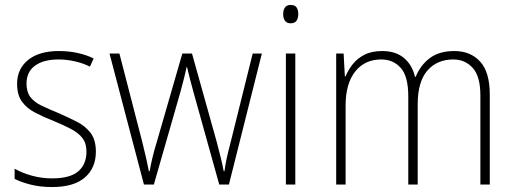

<svg xmlns="http://www.w3.org/2000/svg" viewBox="-20 -745 2074 775"><path d="M367 -133Q367 -67 322.5 -28.5Q278 10 190 10Q142 10 103 0Q64 -10 39 -23V-64Q71 -46 110 -35.5Q149 -25 190 -25Q263 -25 296 -53.5Q329 -82 329 -133Q329 -167 312.5 -188Q296 -209 266.5 -224.5Q237 -240 198 -256Q155 -273 121.5 -290.5Q88 -308 68.5 -335Q49 -362 49 -407Q49 -467 93.5 -503Q138 -539 217 -539Q258 -539 294 -531Q330 -523 358 -509L343 -476Q318 -489 284 -497Q250 -505 216 -505Q156 -505 121.5 -480Q87 -455 87 -407Q87 -374 102.5 -353.5Q118 -333 147 -319Q176 -305 215 -289Q256 -271 290.5 -253.5Q325 -236 346 -208Q367 -180 367 -133Z M761 -373Q746 -427 735 -474H733Q728 -449 721.5 -424Q715 -399 708 -373L601 0H561L422 -529H462L553 -177Q563 -137 569.5 -108.5Q576 -80 581 -54H584Q588 -77 595 -107Q602 -137 614 -176L716 -529H755L854 -175Q863 -141 870.5 -111Q878 -81 883 -54H886Q890 -83 895.5 -108Q901 -133 911 -171L1000 -529H1037L904 0H865Z M1153 -725Q1171 -725 1177.5 -714.5Q1184 -704 1184 -688Q1184 -672 1177 -661.5Q1170 -651 1153 -651Q1137 -651 1130 -661.5Q1123 -672 1123 -688Q1123 -704 1130 -714.5Q1137 -725 1153 -725ZM1172 -529V0H1134V-529Z M1814 -539Q1879 -539 1918 -496.5Q1957 -454 1957 -363V0H1919V-360Q1919 -437 1888 -471Q1857 -505 1810 -505Q1744 -505 1705 -460Q1666 -415 1666 -324V0H1628V-356Q1628 -437 1597.5 -471Q1567 -505 1519 -505Q1452 -505 1413.5 -456Q1375 -407 1375 -319V0H1337V-529H1367L1372 -437H1375Q1385 -462 1403.5 -485.5Q1422 -509 1451 -524Q1480 -539 1523 -539Q1577 -539 1610.5 -511Q1644 -483 1655 -435H1658Q1677 -482 1715 -510.5Q1753 -539 1814 -539Z"/></svg>

Font: Noto Sans Tamil SemiCondensed ExtraLight
Style: Regular
Weight: 200
Width: 4
Designer: Jelle Bosma - Monotype Design Team
Foundry: Monotype Imaging Inc.
Version: Version 2.004; ttfautohint (v1.8.4.7-5d5b)